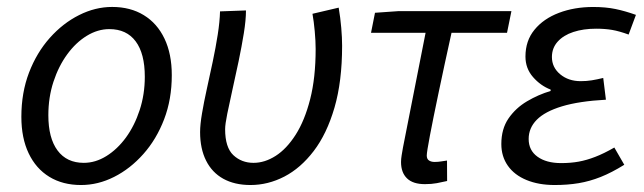

<svg xmlns="http://www.w3.org/2000/svg" viewBox="-20 -518 1844 550"><path d="M212.1 12Q159.7 12 121.3 -11.5Q83 -34.9 62.1 -78.8Q41.2 -122.6 41.2 -183.4Q41.2 -252.6 63.1 -309.9Q85.1 -367.3 122.6 -409.4Q160.2 -451.6 206.6 -474.8Q252.9 -498.1 301.2 -498.1Q353.6 -498.1 391.9 -474.6Q430.3 -451.2 451.2 -407.3Q472.1 -363.5 472.1 -302.7Q472.1 -233.5 450.1 -176.2Q428.1 -118.8 390.6 -76.7Q353.1 -34.5 307 -11.3Q260.9 12 212.1 12ZM220 -51.5Q253.4 -51.5 284.7 -70.9Q316 -90.3 340.8 -124.1Q365.5 -158 380.1 -202.7Q394.8 -247.5 394.8 -298.2Q394.8 -364.6 368.6 -399.6Q342.5 -434.6 293.3 -434.6Q259.9 -434.6 228.6 -415.4Q197.2 -396.2 172.5 -362.3Q147.8 -328.5 133.1 -283.7Q118.5 -239 118.5 -187.9Q118.5 -122.4 144.8 -87Q171.1 -51.5 220 -51.5Z M697.6 12Q652.1 12 619.7 -5.9Q587.3 -23.9 570.3 -58Q553.2 -92.1 553.2 -139.8Q553.2 -161.2 558.7 -193.4Q564.1 -225.5 572.6 -263.8Q581 -302.1 589.5 -341.9Q597.9 -381.7 603.7 -418.7Q609.5 -455.6 610.3 -485.4L684.6 -488.1Q684.6 -460.7 678.5 -422.9Q672.4 -385.2 663.6 -342.9Q654.8 -300.6 645.9 -261.4Q637.1 -222.2 631 -192Q624.9 -161.7 624.9 -148Q624.9 -95.7 648.4 -73.6Q672 -51.5 706.2 -51.5Q738.4 -51.5 769.7 -71.5Q801 -91.5 826.9 -132Q852.8 -172.5 868.5 -233.9Q884.2 -295.3 884.2 -377.6Q884.2 -400.1 881.6 -428.5Q879 -457 875.1 -478.5L950.2 -496.1Q955.2 -466.7 957.6 -438Q960 -409.4 960 -386.9Q960 -284.6 938.1 -209.5Q916.1 -134.3 878.7 -85.4Q841.3 -36.4 794.6 -12.2Q747.8 12 697.6 12Z M1197.3 9.5Q1162.9 9.5 1145.9 -7.1Q1128.8 -23.6 1128.8 -53.8Q1128.8 -62.4 1130.5 -72.8Q1132.2 -83.1 1134.3 -95.2L1199.1 -424H1042.8L1054.2 -481.4L1121.2 -486.1H1445L1432.4 -424H1273.4Q1252.4 -329.1 1236.5 -253Q1220.5 -177 1211.5 -129.5Q1202.5 -82.1 1202.5 -72.5Q1202.5 -62.5 1208.9 -58.3Q1215.3 -54.1 1224.7 -54.1Q1235.3 -54.1 1243.7 -55.6Q1252.1 -57.1 1260.5 -58.1L1260.8 0.5Q1246.1 3.9 1231.2 6.7Q1216.4 9.5 1197.3 9.5Z M1568.8 12Q1523 12 1488.3 -2.3Q1453.6 -16.6 1434.9 -43.1Q1416.1 -69.7 1416.1 -105.4Q1416.1 -148.7 1436.6 -178.6Q1457.2 -208.6 1489.7 -227.8Q1522.1 -247 1557.3 -257.4V-261.4Q1528.6 -272.4 1506.9 -297.2Q1485.2 -322 1485.2 -356Q1485.2 -401.3 1511.1 -432.8Q1536.9 -464.4 1581.1 -481.2Q1625.3 -498 1679.3 -498Q1715 -498 1743 -492.2Q1770.9 -486.4 1801.7 -475.4L1780.7 -419Q1754 -428.8 1733.5 -432.3Q1713 -435.8 1687.7 -435.8Q1651 -435.8 1622.5 -426.4Q1594.1 -417.1 1577.5 -398.7Q1561 -380.3 1561 -354.6Q1561 -325 1584.7 -305.2Q1608.4 -285.5 1643.4 -285.5Q1660.3 -285.5 1675 -287.9Q1689.7 -290.3 1708 -294.7L1715.7 -232.4Q1638.9 -228.2 1589.9 -213.4Q1541 -198.6 1517.7 -175Q1494.4 -151.4 1494.4 -119.9Q1494.4 -87.3 1519.7 -69.1Q1545 -50.8 1587.4 -50.8Q1614.9 -50.8 1637.8 -55Q1660.7 -59.2 1685.2 -68.7Q1709.7 -78.1 1739.8 -95.4L1768.3 -46Q1732.2 -23.6 1700.8 -11.1Q1669.3 1.4 1637.7 6.7Q1606 12 1568.8 12Z"/></svg>

Font: Source Sans 3
Style: Italic
Weight: 200
Italic angle: -11°
Designer: Paul D. Hunt
Foundry: Adobe
Version: Version 3.046;hotconv 1.0.118;makeotfexe 2.5.65603